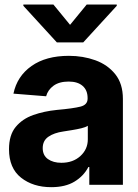

<svg xmlns="http://www.w3.org/2000/svg" viewBox="-20 -792 591 823"><path d="M199.7 10.3Q121.6 10.3 70.1 -30.5Q18.6 -71.3 18.6 -152.3Q18.6 -213.4 47.4 -248Q76.2 -282.7 122.8 -299.1Q169.4 -315.4 223.6 -320.8Q294.4 -327.1 325 -335Q355.5 -342.8 355.5 -369.1V-371.6Q355.5 -405.3 334.2 -423.8Q313 -442.4 274.4 -442.4Q233.9 -442.4 209.5 -424.6Q185.1 -406.7 177.7 -379.4L37.6 -390.6Q53.2 -465.3 115 -509Q176.8 -552.7 275.4 -552.7Q335.9 -552.7 388.7 -533.7Q441.4 -514.6 474.1 -473.9Q506.8 -433.1 506.8 -368.2V0H362.8V-76.2H358.9Q338.9 -37.6 299.6 -13.7Q260.3 10.3 199.7 10.3ZM243.2 -94.2Q293 -94.2 324.7 -123.3Q356.4 -152.3 356.4 -194.8V-252.9Q347.2 -246.6 328.6 -242.2Q310.1 -237.8 289.1 -234.4Q268.1 -231 252 -228.5Q211.4 -222.7 187.3 -205.8Q163.1 -189 163.1 -157.2Q163.1 -126 185.5 -110.1Q208 -94.2 243.2 -94.2ZM209 -772.5 280.3 -685.5 351.6 -772.5H480.5V-767.1L336.9 -610.4H223.6L80.1 -767.1V-772.5Z"/></svg>

Font: Inter Tight
Style: Bold
Weight: 700
Designer: Rasmus Andersson
Foundry: rsms
Version: Version 3.004; ttfautohint (v1.8.4.7-5d5b)